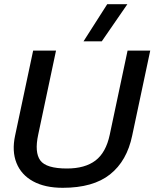

<svg xmlns="http://www.w3.org/2000/svg" viewBox="-20 -885 736 915"><path d="M378 -688 491 -865H587L465 -688ZM279 10Q194 10 137.5 -21Q81 -52 58.5 -108.5Q36 -165 52 -239L138 -644H247L162 -243Q144 -159 172 -120.5Q200 -82 299 -82Q385 -82 435 -120Q485 -158 503 -243L588 -644H696L610 -239Q585 -118 504.5 -54Q424 10 279 10Z"/></svg>

Font: Kanit
Style: Italic
Weight: 400
Italic angle: -12°
Designer: Katatrad Team
Foundry: CadsonDemak
Version: Version 2.000; ttfautohint (v1.8.3)